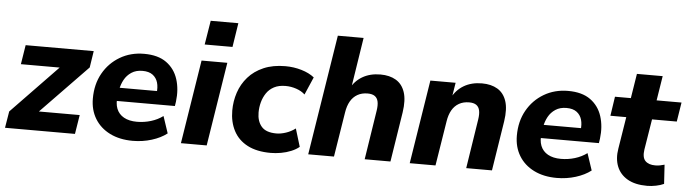

<svg xmlns="http://www.w3.org/2000/svg" viewBox="-46 -918 4022 1121"><g transform="rotate(5 1964.5 -358.0)"><path d="M7 0 23 -97 328 -413 332 -378H67L85 -491H484L469 -394L158 -73L154 -112H435L417 0Z M756 11Q679 11 622 -17.5Q565 -46 534 -97Q503 -148 503 -215Q503 -299 539 -363Q575 -427 637.5 -464Q700 -501 779 -501Q861 -501 910 -465.5Q959 -430 978 -370.5Q997 -311 988 -239L984 -213H625L636 -291H887L871 -277Q876 -313 868 -340.5Q860 -368 838 -384.5Q816 -401 778 -401Q740 -401 713.5 -383.5Q687 -366 672 -338.5Q657 -311 651 -278L646 -243Q639 -199 651.5 -167.5Q664 -136 694.5 -119Q725 -102 771 -102Q813 -102 852.5 -114Q892 -126 923 -149L956 -50Q920 -22 867 -5.5Q814 11 756 11Z M1126 -586 1149 -727H1311L1289 -586ZM1038 0 1116 -491H1267L1189 0Z M1565 11Q1483 11 1428.5 -17.5Q1374 -46 1347 -97.5Q1320 -149 1320 -216Q1320 -271 1337 -322Q1354 -373 1389.5 -413.5Q1425 -454 1479.5 -477.5Q1534 -501 1607 -501Q1656 -501 1701.5 -487.5Q1747 -474 1777 -450L1732 -346Q1712 -365 1681 -375.5Q1650 -386 1618 -386Q1578 -386 1550.5 -371.5Q1523 -357 1506.5 -332.5Q1490 -308 1482 -278.5Q1474 -249 1474 -218Q1474 -167 1500.5 -136Q1527 -105 1588 -105Q1614 -105 1644 -115Q1674 -125 1699 -144L1731 -39Q1712 -23 1684 -11.5Q1656 0 1625 5.5Q1594 11 1565 11Z M1784 0 1896 -705H2047L1999 -398H1988Q2013 -448 2058 -474.5Q2103 -501 2164 -501Q2218 -501 2255 -479Q2292 -457 2307.5 -411Q2323 -365 2312 -292L2266 0H2115L2160 -289Q2165 -321 2160.5 -342Q2156 -363 2141 -373.5Q2126 -384 2099 -384Q2065 -384 2039.5 -369.5Q2014 -355 1998.5 -328Q1983 -301 1977 -262L1935 0Z M2379 0 2457 -491H2605L2590 -398H2583Q2608 -448 2653 -474.5Q2698 -501 2759 -501Q2813 -501 2850 -479Q2887 -457 2902.5 -411Q2918 -365 2907 -292L2861 0H2710L2755 -289Q2760 -321 2755.5 -342Q2751 -363 2736 -373.5Q2721 -384 2694 -384Q2660 -384 2634.5 -369.5Q2609 -355 2593.5 -328Q2578 -301 2572 -262L2530 0Z M3241 11Q3164 11 3107 -17.5Q3050 -46 3019 -97Q2988 -148 2988 -215Q2988 -299 3024 -363Q3060 -427 3122.5 -464Q3185 -501 3264 -501Q3346 -501 3395 -465.5Q3444 -430 3463 -370.5Q3482 -311 3473 -239L3469 -213H3110L3121 -291H3372L3356 -277Q3361 -313 3353 -340.5Q3345 -368 3323 -384.5Q3301 -401 3263 -401Q3225 -401 3198.5 -383.5Q3172 -366 3157 -338.5Q3142 -311 3136 -278L3131 -243Q3124 -199 3136.5 -167.5Q3149 -136 3179.5 -119Q3210 -102 3256 -102Q3298 -102 3337.5 -114Q3377 -126 3408 -149L3441 -50Q3405 -22 3352 -5.5Q3299 11 3241 11Z M3771 11Q3700 11 3655.5 -15Q3611 -41 3593 -86.5Q3575 -132 3585 -191L3615 -378H3522L3539 -491H3632L3655 -635H3806L3783 -491H3929L3911 -378H3766L3737 -199Q3730 -152 3749.5 -132Q3769 -112 3808 -112Q3822 -112 3835.5 -114.5Q3849 -117 3862 -121L3869 -9Q3850 0 3823 5.5Q3796 11 3771 11Z"/></g></svg>

Font: Nunito Sans 12pt ExtraLight 12pt ExtraBold
Style: Italic
Weight: 800
Italic angle: -9°
Version: Version 3.101;gftools[0.9.27]